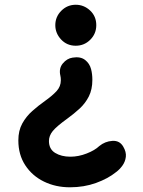

<svg xmlns="http://www.w3.org/2000/svg" viewBox="-20 -607 604 812"><path d="M213.9 -500.5Q213.9 -536.1 239.3 -561.5Q264.6 -586.9 300.3 -586.9Q335 -586.9 361.1 -562.5Q387.2 -538.1 387.2 -500.5Q387.2 -464.4 361.8 -439Q336.4 -413.6 300.3 -413.6Q263.2 -413.6 238.5 -439.9Q213.9 -466.3 213.9 -500.5ZM501 12.7Q514.6 35.6 512.2 56.2Q509.8 76.7 497.8 93.3Q485.8 109.9 471.2 120.6Q437 148.4 386.2 166.7Q335.4 185.1 275.9 185.1Q215.3 185.1 165.8 160.9Q116.2 136.7 86.9 92Q57.6 47.4 57.6 -13.2Q57.6 -54.7 74.2 -84.7Q90.8 -114.7 116.7 -137.7Q142.6 -160.6 170.4 -180.2Q200.7 -201.7 219 -221.4Q237.3 -241.2 237.3 -267.6Q237.3 -278.8 235.4 -286.6Q228 -317.4 245.6 -338.6Q263.2 -359.9 287.1 -363.3Q319.8 -368.7 339.4 -353.8Q358.9 -338.9 365.2 -314.5Q370.6 -293.9 370.6 -269.5Q370.6 -228.5 355.7 -199.2Q340.8 -169.9 316.9 -147.9Q293 -126 266.1 -106.4Q218.8 -72.3 202.9 -52.5Q187 -32.7 187 -10.7Q187 23.4 213.1 39.6Q239.3 55.7 277.8 55.7Q312 55.7 346.4 42.2Q380.9 28.8 399.9 10.7Q424.3 -9.3 455.1 -11.2Q485.8 -13.2 501 12.7Z"/></svg>

Font: Mikhak Bold
Style: Regular
Weight: 700
Designer: Amin Abedi
Version: Version 3.3